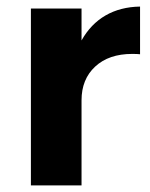

<svg xmlns="http://www.w3.org/2000/svg" viewBox="-20 -564 456 584"><path d="M406 -544V-399Q398 -400 382 -400Q311 -400 269.5 -361.5Q228 -323 228 -259V0H74V-538H228V-441Q256 -491 301 -517Q346 -543 406 -544Z"/></svg>

Font: Gontserrat SemiBold
Style: Regular
Weight: 600
Designer: Julieta Ulanovsky
Foundry: Julieta Ulanovsky
Version: Version 6.001